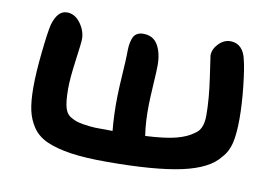

<svg xmlns="http://www.w3.org/2000/svg" viewBox="-64 -695 1085 758"><g transform="rotate(10 478.5 -316.0)"><path d="M401.9 -39.1Q317.4 -39.1 259.5 -47.6Q201.7 -56.2 163.6 -73Q125.5 -89.8 104.7 -119.9Q84 -149.9 75.9 -186.8Q67.9 -223.6 67.9 -278.8Q67.9 -337.4 76.7 -419.9Q85.4 -502.4 92.8 -533.2Q109.9 -592.8 147.9 -592.8Q179.7 -592.8 201.9 -562.5Q224.1 -532.2 224.1 -499Q224.1 -484.9 214.1 -411.9Q204.1 -338.9 204.1 -296.9Q204.1 -243.7 212.2 -218.5Q220.2 -193.4 241.2 -184.1Q256.8 -174.3 285.2 -169.4Q313.5 -164.6 336.7 -163.8Q359.9 -163.1 405.8 -163.1Q399.4 -229.5 400.9 -300.8Q401.4 -332 405.3 -392.1Q409.2 -452.1 409.2 -467.8Q409.2 -490.2 410.6 -504.9Q412.1 -519.5 417 -533.7Q421.9 -547.9 432.4 -554.9Q442.9 -562 459 -562Q499 -562 517.6 -530.3Q536.1 -498.5 536.1 -449.2Q536.1 -427.7 532.7 -373.3Q529.3 -318.8 528.8 -290Q527.3 -222.2 536.1 -166Q615.7 -169.9 659.2 -181.4Q702.6 -192.9 727.1 -211.9Q759.8 -230.5 759.8 -287.1Q759.8 -353 747.3 -438.2Q734.9 -523.4 734.9 -523.9Q734.9 -549.3 755.9 -571Q776.9 -592.8 803.2 -592.8Q828.6 -592.8 845 -576.2Q861.3 -559.6 867.2 -529.8Q875.5 -498.5 883.3 -427.7Q891.1 -356.9 891.1 -296.9Q891.1 -236.8 882.3 -199.7Q873.5 -162.6 850.1 -138.2Q810.5 -85.9 703.1 -62.5Q595.7 -39.1 401.9 -39.1Z"/></g></svg>

Font: Shantell Sans Irregular Bouncy
Style: Regular
Weight: 600
Designer: Stephen Nixon, Anya Danilova, Shantell Martin
Foundry: Arrow Type
Version: Version 1.006;[9816181b4]